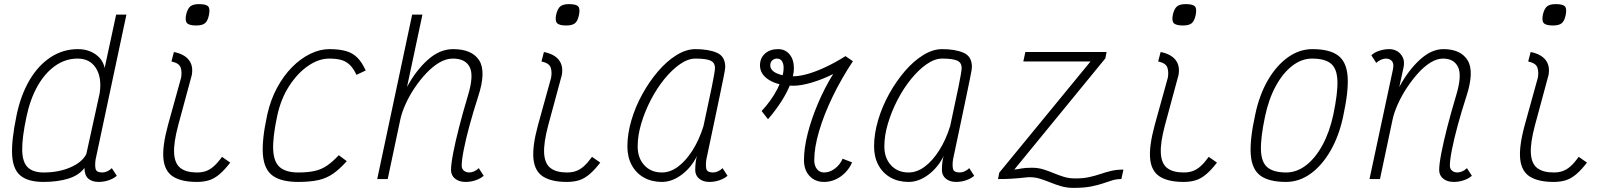

<svg xmlns="http://www.w3.org/2000/svg" viewBox="-20 -871 7840 934"><path d="M478 -32Q489 -32 501.5 -37.5Q514 -43 524 -53L548 -16Q534 -3 510 5.5Q486 14 460 14Q427 14 409 -2.5Q391 -19 391 -54Q364 -18 312 -2Q260 14 191 14Q118 14 80.5 -16Q43 -46 39 -117Q35 -188 61 -312Q81 -408 123 -480Q165 -552 225.5 -592Q286 -632 359 -632Q409 -632 445 -606.5Q481 -581 489 -540L545 -800H595L445 -95Q441 -67 445 -49.5Q449 -32 478 -32ZM192 -32Q266 -32 323 -57Q380 -82 400 -122L465 -418Q476 -494 446.5 -540Q417 -586 358 -586Q298 -586 248 -550.5Q198 -515 162.5 -452Q127 -389 109 -304Q87 -201 88 -141.5Q89 -82 115 -57Q141 -32 192 -32Z M938 14Q863 14 822 -12Q781 -38 775 -98.5Q769 -159 797 -262L861 -493Q866 -522 858.5 -543Q851 -564 814 -572L826 -618Q876 -608 898.5 -579.5Q921 -551 913 -506L847 -262Q824 -176 827 -125.5Q830 -75 858 -53.5Q886 -32 938 -32Q963 -32 982.5 -39Q1002 -46 1020.5 -62.5Q1039 -79 1060 -108L1100 -80Q1073 -45 1048.5 -24Q1024 -3 998 5.5Q972 14 938 14ZM934 -747Q900 -747 889.5 -759Q879 -771 886 -802Q893 -830 906.5 -840.5Q920 -851 948 -851Q983 -851 993 -839.5Q1003 -828 996 -796Q990 -768 976.5 -757.5Q963 -747 934 -747Z M1628 -116 1667 -87Q1633 -49 1601 -26.5Q1569 -4 1529 5Q1489 14 1430 14Q1349 14 1307 -16Q1265 -46 1259 -117.5Q1253 -189 1280 -313Q1296 -385 1327.5 -443.5Q1359 -502 1400.5 -544Q1442 -586 1489 -609Q1536 -632 1582 -632Q1631 -632 1663.5 -622.5Q1696 -613 1718.5 -590.5Q1741 -568 1759 -528L1714 -507Q1700 -537 1682.5 -554.5Q1665 -572 1641 -579Q1617 -586 1581 -586Q1531 -586 1479.5 -551Q1428 -516 1387 -453Q1346 -390 1328 -305Q1306 -201 1309 -141.5Q1312 -82 1342 -57Q1372 -32 1431 -32Q1479 -32 1511.5 -39.5Q1544 -47 1571 -65.5Q1598 -84 1628 -116Z M2309 -53 2333 -16Q2319 -3 2295 5.5Q2271 14 2245 14Q2213 14 2193.5 -2Q2174 -18 2174 -44Q2174 -72 2184.5 -126.5Q2195 -181 2213.5 -253Q2232 -325 2256 -405Q2286 -503 2265 -544.5Q2244 -586 2183 -586Q2150 -586 2117 -566.5Q2084 -547 2053 -514Q2022 -481 1996 -442Q1970 -403 1952 -362.5Q1934 -322 1927 -288L1866 0H1815L1985 -800H2035L1960 -448Q2003 -528 2061 -580Q2119 -632 2184 -632Q2276 -632 2311 -577.5Q2346 -523 2306 -401Q2282 -327 2264 -260.5Q2246 -194 2236 -143Q2226 -92 2226 -65Q2226 -50 2236.5 -41Q2247 -32 2263 -32Q2274 -32 2286.5 -37.5Q2299 -43 2309 -53Z M2738 14Q2663 14 2622 -12Q2581 -38 2575 -98.5Q2569 -159 2597 -262L2661 -493Q2666 -522 2658.5 -543Q2651 -564 2614 -572L2626 -618Q2676 -608 2698.5 -579.5Q2721 -551 2713 -506L2647 -262Q2624 -176 2627 -125.5Q2630 -75 2658 -53.5Q2686 -32 2738 -32Q2763 -32 2782.5 -39Q2802 -46 2820.5 -62.5Q2839 -79 2860 -108L2900 -80Q2873 -45 2848.5 -24Q2824 -3 2798 5.5Q2772 14 2738 14ZM2734 -747Q2700 -747 2689.5 -759Q2679 -771 2686 -802Q2693 -830 2706.5 -840.5Q2720 -851 2748 -851Q2783 -851 2793 -839.5Q2803 -828 2796 -796Q2790 -768 2776.5 -757.5Q2763 -747 2734 -747Z M3495 -53 3519 -16Q3505 -3 3481 5.5Q3457 14 3431 14Q3400 14 3381 -2Q3362 -18 3362 -44Q3362 -65 3364.5 -84Q3367 -103 3371 -113Q3343 -56 3296 -21Q3249 14 3200 14Q3150 14 3112 -7.5Q3074 -29 3053 -68Q3032 -107 3032 -159Q3032 -220 3051.5 -286Q3071 -352 3105 -413.5Q3139 -475 3181.5 -524.5Q3224 -574 3271 -603Q3318 -632 3363 -632Q3426 -632 3467 -614.5Q3508 -597 3508 -545Q3508 -541 3506 -527.5Q3504 -514 3498 -486Q3492 -458 3482 -408.5Q3472 -359 3455.5 -282Q3439 -205 3416 -95Q3412 -67 3416 -49.5Q3420 -32 3449 -32Q3460 -32 3472.5 -37.5Q3485 -43 3495 -53ZM3200 -32Q3240 -32 3278 -60Q3316 -88 3348.5 -139Q3381 -190 3402 -257Q3428 -376 3443 -450Q3458 -524 3458 -540Q3458 -567 3435.5 -576.5Q3413 -586 3363 -586Q3327 -586 3288 -559Q3249 -532 3212 -486.5Q3175 -441 3146 -385Q3117 -329 3099.5 -270.5Q3082 -212 3082 -159Q3082 -102 3114.5 -67Q3147 -32 3200 -32Z M3716 -291 3685 -331Q3733 -382 3762.5 -440Q3792 -498 3792 -541Q3792 -561 3784 -573.5Q3776 -586 3759 -586Q3746 -586 3736.5 -577Q3727 -568 3727 -553Q3727 -529 3758 -514.5Q3789 -500 3840 -500Q3870 -500 3911.5 -512Q3953 -524 4000 -546.5Q4047 -569 4093 -598L4129 -573Q4073 -489 4030.5 -401Q3988 -313 3964.5 -233Q3941 -153 3941 -92Q3941 -65 3954 -48.5Q3967 -32 3989 -32Q4016 -32 4041 -50.5Q4066 -69 4079 -99L4125 -81Q4113 -53 4092 -31.5Q4071 -10 4044.5 2Q4018 14 3989 14Q3945 14 3918 -15Q3891 -44 3891 -92Q3891 -150 3909 -221Q3927 -292 3959 -367.5Q3991 -443 4033 -511Q3984 -486 3931 -470Q3878 -454 3840 -454Q3767 -454 3722 -481.5Q3677 -509 3677 -553Q3677 -588 3701 -610Q3725 -632 3765 -632Q3800 -632 3821 -606.5Q3842 -581 3842 -539Q3842 -508 3826.5 -466.5Q3811 -425 3782.5 -380Q3754 -335 3716 -291Z M4695 -53 4719 -16Q4705 -3 4681 5.5Q4657 14 4631 14Q4600 14 4581 -2Q4562 -18 4562 -44Q4562 -65 4564.5 -84Q4567 -103 4571 -113Q4543 -56 4496 -21Q4449 14 4400 14Q4350 14 4312 -7.5Q4274 -29 4253 -68Q4232 -107 4232 -159Q4232 -220 4251.5 -286Q4271 -352 4305 -413.5Q4339 -475 4381.5 -524.5Q4424 -574 4471 -603Q4518 -632 4563 -632Q4626 -632 4667 -614.5Q4708 -597 4708 -545Q4708 -541 4706 -527.5Q4704 -514 4698 -486Q4692 -458 4682 -408.5Q4672 -359 4655.5 -282Q4639 -205 4616 -95Q4612 -67 4616 -49.5Q4620 -32 4649 -32Q4660 -32 4672.5 -37.5Q4685 -43 4695 -53ZM4400 -32Q4440 -32 4478 -60Q4516 -88 4548.5 -139Q4581 -190 4602 -257Q4628 -376 4643 -450Q4658 -524 4658 -540Q4658 -567 4635.5 -576.5Q4613 -586 4563 -586Q4527 -586 4488 -559Q4449 -532 4412 -486.5Q4375 -441 4346 -385Q4317 -329 4299.5 -270.5Q4282 -212 4282 -159Q4282 -102 4314.5 -67Q4347 -32 4400 -32Z M5211 -3Q5250 -3 5279 -9.5Q5308 -16 5333 -24.5Q5358 -33 5384.5 -39.5Q5411 -46 5445 -46L5435 0Q5411 0 5390 6.5Q5369 13 5344.5 21.5Q5320 30 5286 36.5Q5252 43 5201 43Q5170 43 5142.5 35Q5115 27 5090.5 17Q5066 7 5041 -1Q5016 -9 4989 -9Q4978 -9 4966.5 -7.5Q4955 -6 4939 -4.5Q4923 -3 4898 -1.5Q4873 0 4835 0L4841 -31L5285 -572H4958L4968 -618H5363L5357 -587L4914 -46Q4933 -48 4949.5 -51.5Q4966 -55 5000 -55Q5030 -55 5055.5 -47Q5081 -39 5105 -29Q5129 -19 5154.5 -11Q5180 -3 5211 -3Z M5738 14Q5663 14 5622 -12Q5581 -38 5575 -98.5Q5569 -159 5597 -262L5661 -493Q5666 -522 5658.5 -543Q5651 -564 5614 -572L5626 -618Q5676 -608 5698.5 -579.5Q5721 -551 5713 -506L5647 -262Q5624 -176 5627 -125.5Q5630 -75 5658 -53.5Q5686 -32 5738 -32Q5763 -32 5782.5 -39Q5802 -46 5820.5 -62.5Q5839 -79 5860 -108L5900 -80Q5873 -45 5848.5 -24Q5824 -3 5798 5.5Q5772 14 5738 14ZM5734 -747Q5700 -747 5689.5 -759Q5679 -771 5686 -802Q5693 -830 5706.5 -840.5Q5720 -851 5748 -851Q5783 -851 5793 -839.5Q5803 -828 5796 -796Q5790 -768 5776.5 -757.5Q5763 -747 5734 -747Z M6236 14Q6153 14 6111.5 -16.5Q6070 -47 6064.5 -118.5Q6059 -190 6086 -313Q6106 -409 6147.5 -480.5Q6189 -552 6245 -592Q6301 -632 6364 -632Q6447 -632 6488.5 -601.5Q6530 -571 6535.5 -500Q6541 -429 6514 -305Q6494 -210 6452.5 -138Q6411 -66 6355.5 -26Q6300 14 6236 14ZM6237 -32Q6288 -32 6333.5 -67Q6379 -102 6413.5 -165.5Q6448 -229 6466 -313Q6488 -418 6486 -477.5Q6484 -537 6454.5 -561.5Q6425 -586 6363 -586Q6312 -586 6266.5 -551Q6221 -516 6186.5 -453Q6152 -390 6134 -305Q6112 -201 6114 -141Q6116 -81 6146 -56.5Q6176 -32 6237 -32Z M7116 -53 7140 -16Q7126 -3 7102 5.5Q7078 14 7052 14Q7020 14 7000.5 -2Q6981 -18 6981 -44Q6981 -72 6991.5 -126.5Q7002 -181 7020.5 -253Q7039 -325 7063 -405Q7093 -503 7073 -544.5Q7053 -586 7000 -586Q6970 -586 6938.5 -566.5Q6907 -547 6877.5 -514Q6848 -481 6822.5 -442Q6797 -403 6779 -362.5Q6761 -322 6754 -288L6693 0H6642L6756 -533Q6757 -538 6757.5 -543.5Q6758 -549 6758 -553Q6758 -568 6748 -577Q6738 -586 6721 -586Q6711 -586 6698 -580.5Q6685 -575 6675 -565L6651 -602Q6665 -616 6689.5 -624Q6714 -632 6739 -632Q6760 -632 6777.5 -621.5Q6795 -611 6804.5 -590.5Q6814 -570 6807 -540L6787 -448Q6830 -528 6886.5 -580Q6943 -632 7001 -632Q7086 -632 7119.5 -577.5Q7153 -523 7113 -401Q7089 -327 7071 -260.5Q7053 -194 7043 -143Q7033 -92 7033 -65Q7033 -50 7043.5 -41Q7054 -32 7070 -32Q7081 -32 7093.5 -37.5Q7106 -43 7116 -53Z M7538 14Q7463 14 7422 -12Q7381 -38 7375 -98.5Q7369 -159 7397 -262L7461 -493Q7466 -522 7458.5 -543Q7451 -564 7414 -572L7426 -618Q7476 -608 7498.5 -579.5Q7521 -551 7513 -506L7447 -262Q7424 -176 7427 -125.5Q7430 -75 7458 -53.5Q7486 -32 7538 -32Q7563 -32 7582.5 -39Q7602 -46 7620.5 -62.5Q7639 -79 7660 -108L7700 -80Q7673 -45 7648.5 -24Q7624 -3 7598 5.5Q7572 14 7538 14ZM7534 -747Q7500 -747 7489.5 -759Q7479 -771 7486 -802Q7493 -830 7506.5 -840.5Q7520 -851 7548 -851Q7583 -851 7593 -839.5Q7603 -828 7596 -796Q7590 -768 7576.5 -757.5Q7563 -747 7534 -747Z"/></svg>

Font: Victor Mono Thin
Style: Italic
Weight: 100
Italic angle: -12°
Monospace: yes
Designer: Rune Bjørnerås
Version: Version 1.561;gftools[0.9.30]